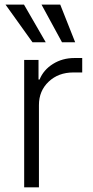

<svg xmlns="http://www.w3.org/2000/svg" viewBox="-20 -802 397 822"><path d="M83.5 0V-545.5H144.9V-461.6H149.5Q166.2 -502.8 206.7 -528.2Q247.2 -553.6 298.7 -553.6H332V-491.8H294Q230.1 -491.8 188.4 -452.4Q146.7 -413 146.7 -352.3V0ZM245.4 -621.1 157.7 -782.3H237.9L301.8 -621.1ZM119 -621.1 3.6 -782.3H82.7L175.8 -621.1Z"/></svg>

Font: Inter Zeller Light
Style: Regular
Weight: 300
Designer: Rasmus Andersson; Joe Bland
Foundry: zeller
Version: Version 3.015;git-dec3a8cb1